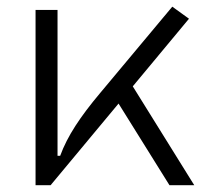

<svg xmlns="http://www.w3.org/2000/svg" viewBox="-20 -547 626 567"><path d="M85 0H129.4L330.1 -241.2L480.5 0H553.7L372.1 -292L538.1 -491.7L488.8 -527.3L275.9 -272.5C216.8 -202.1 179.2 -145.5 157.7 -86.9H149.9V-517.6H85Z"/></svg>

Font: Cascadia Code PL Light
Style: Regular
Weight: 300
Monospace: yes
Designer: Aaron Bell
Foundry: Saja Typeworks
Version: Version 2404.023